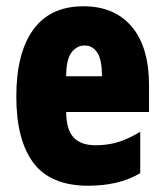

<svg xmlns="http://www.w3.org/2000/svg" viewBox="-20 -582 522 612"><path d="M246 -562Q345 -562 400 -497Q455 -432 455 -310V-225H191Q191 -170 214 -144.5Q237 -119 285 -119Q323 -119 356 -129Q389 -139 427 -162V-30Q391 -9 350 0.5Q309 10 261 10Q141 10 86.5 -63Q32 -136 32 -274Q32 -413 86 -487.5Q140 -562 246 -562ZM250 -437Q225 -437 208 -415Q191 -393 191 -339H305Q305 -392 290 -414.5Q275 -437 250 -437Z"/></svg>

Font: Noto Sans Malayalam ExtraCondensed Black
Style: Regular
Weight: 900
Width: 2
Designer: Jelle Bosma - Monotype Design Team
Foundry: Monotype Imaging Inc.
Version: Version 2.104; ttfautohint (v1.8.4.7-5d5b)